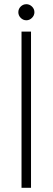

<svg xmlns="http://www.w3.org/2000/svg" viewBox="-20 -890 250 910"><path d="M105 -793.9Q89.4 -793.9 78.1 -805.4Q66.9 -816.9 66.9 -832Q66.9 -847.7 78.1 -858.9Q89.4 -870.1 105 -870.1Q120.1 -870.1 131.6 -858.9Q143.1 -847.7 143.1 -832Q143.1 -816.9 131.6 -805.4Q120.1 -793.9 105 -793.9ZM82 0V-740.2H127V0Z"/></svg>

Font: SVN-Poppins ExtraLight
Style: Regular
Weight: 200
Designer: Ninad Kale (Devanagari), Jonny Pinhorn (Latin)
Foundry: Indian Type Foundry
Version: Version 3.002 2017